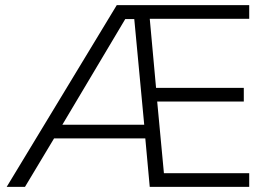

<svg xmlns="http://www.w3.org/2000/svg" viewBox="-20 -725 1041 745"><path d="M6 0 433 -705H947V-652H538L559 -675L587 -368L570 -384H926V-331H578L589 -341L618 -32L609 -53H947V0H561L543 -197L568 -188H177L200 -205L77 0ZM466 -651 213 -226 204 -241H549L541 -226L501 -651Z"/></svg>

Font: Mulish ExtraLight Light
Style: Regular
Weight: 300
Version: Version 3.603